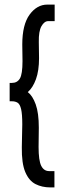

<svg xmlns="http://www.w3.org/2000/svg" viewBox="-20 -721 290 836"><path d="M199 95Q163 95 134.5 80.5Q106 66 90 28Q74 -10 75 -80L77 -180Q77 -224 72 -245.5Q67 -267 57 -273.5Q47 -280 32 -280H22V-360H32Q55 -360 66.5 -379Q78 -398 78 -455L77 -527Q77 -614 109 -657.5Q141 -701 186 -701H218V-629H190Q173 -629 160.5 -607Q148 -585 149 -538L150 -468Q150 -413 136.5 -376Q123 -339 101 -320Q122 -304 135.5 -266.5Q149 -229 149 -165L148 -81Q148 -22 159.5 1Q171 24 194 24H217V95Z"/></svg>

Font: Inconsolata UltraCondensed Bold
Style: Regular
Weight: 700
Width: 1
Monospace: yes
Designer: Raph Levien, Cyreal, Brenton Simpson
Foundry: Raph Levien, Cyreal, Google
Version: Version 3.001; ttfautohint (v1.8.2.53-6de2)